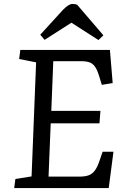

<svg xmlns="http://www.w3.org/2000/svg" viewBox="-20 -953 633 973"><path d="M163 -637 77 -654 83 -700H537L551 -532L496 -523L485 -559Q475 -594 463.5 -612Q452 -630 435 -636.5Q418 -643 389 -643H250L240 -391H489L484 -328H237L226 -58H383Q409 -58 427.5 -64Q446 -70 460 -88Q474 -106 486 -143L500 -184H555L531 0H52L58 -46L140 -59ZM504 -774 479 -750 342 -838 206 -751 184 -777 299 -903Q328 -933 347 -933Q356 -933 361 -932Q366 -931 371 -929Z"/></svg>

Font: Literata 12pt
Style: Italic
Weight: 400
Italic angle: -2°
Designer: Latin by Veronika Burian and Jose Scaglione. Greek by Irene Vlachou. Cyrillic by Vera Evstafieva
Foundry: TypeTogether
Version: Version 3.002